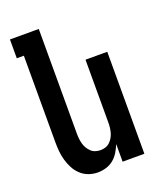

<svg xmlns="http://www.w3.org/2000/svg" viewBox="-138 -824 775 920"><g transform="rotate(-20 250.0 -363.5)"><path d="M202 8Q178 8 155.5 0Q133 -8 115.5 -24.5Q98 -41 87 -62Q76 -83 69.5 -106Q63 -129 61 -152.5Q59 -176 59 -200V-639H23V-735H170V-200Q170 -187 171.5 -174Q173 -161 176.5 -148.5Q180 -136 186.5 -125Q193 -114 202.5 -105Q212 -96 224.5 -92Q237 -88 250 -88Q263 -88 275.5 -92Q288 -96 297.5 -105Q307 -114 313.5 -125Q320 -136 323.5 -148.5Q327 -161 328.5 -174Q330 -187 330 -200V-520H441V0H330V-90Q322 -70 310.5 -51Q299 -32 282.5 -18.5Q266 -5 245 1.5Q224 8 202 8Z"/></g></svg>

Font: Iosevka Fixed
Style: Bold
Weight: 700
Monospace: yes
Designer: Belleve Invis
Foundry: Belleve Invis
Version: Version 32.3.0